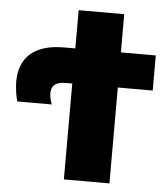

<svg xmlns="http://www.w3.org/2000/svg" viewBox="-52 -759 701 806"><g transform="rotate(5 299.0 -356.5)"><path d="M247 0H439V-404H586V-552H439V-713H247V-552H200C68 -552 12 -488 12 -392C12 -358 20 -318 24 -309H169C165 -320 159 -336 159 -356C159 -388 178 -404 220 -404H247Z"/></g></svg>

Font: Noto Sans UI Black
Style: Regular
Weight: 900
Designer: Monotype Design Team
Foundry: Monotype Imaging Inc.
Version: Version 1.901